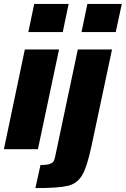

<svg xmlns="http://www.w3.org/2000/svg" viewBox="-23 -763 643 982"><path d="M122 -599 152 -743H328L298 -599ZM-3 0 104 -510H279L171 0ZM394 -599 424 -743H600L569 -599ZM261 29 375 -510H550L446 -21Q423 89 397.5 132.5Q372 176 324 187.5Q276 199 158 199L184 81Q216 81 231.5 75.5Q247 70 252 60.5Q257 51 261 29Z"/></svg>

Font: Saira Semi Condensed ExtraBold
Style: Italic
Weight: 800
Width: 4
Italic angle: -12°
Designer: Hector Gatti with collaboration of the Omnibus-Type team
Foundry: Omnibus-Type
Version: Version 1.001; ttfautohint (v1.8)